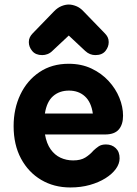

<svg xmlns="http://www.w3.org/2000/svg" viewBox="-20 -811 602 846"><path d="M289.8 15Q217.8 15 161.4 -18.4Q105 -51.8 72.5 -112.5Q40 -173.2 40 -255.2Q40 -331.8 69.6 -394.1Q99.2 -456.5 153.8 -493.2Q208.2 -530 282.5 -530Q338.8 -530 383.1 -509Q427.5 -488 458.6 -454.1Q489.8 -420.2 506 -380.2Q522.2 -340.2 522.2 -301.2Q522.2 -262.5 503.4 -240.5Q484.5 -218.5 443 -218.5H178.2Q185.2 -178.5 203.1 -153.2Q221 -128 246.6 -116.1Q272.2 -104.2 302.5 -104.2Q335.5 -104.2 355.9 -116.9Q376.2 -129.5 392 -147.8Q402.2 -157.5 414.5 -166Q426.8 -174.5 447 -174.5Q473 -174.5 490.1 -158.2Q507.2 -142 507 -113Q506.8 -89.2 490.4 -66.6Q474 -44 444.6 -25.6Q415.2 -7.2 376 3.9Q336.8 15 289.8 15ZM177.8 -310.8H389Q382 -360.8 354.4 -386.2Q326.8 -411.8 283.8 -411.8Q241.8 -411.8 213.9 -387.4Q186 -363 177.8 -310.8ZM166.2 -568.2Q137 -568.2 122 -586.2Q107 -604.2 107 -625.5Q107 -637.5 111.6 -646.8Q116.2 -656 124 -664L218.5 -761.5Q233.5 -777 250.6 -784Q267.8 -791 283 -791Q298.2 -791 315.8 -784Q333.2 -777 347.5 -761.5L442 -664Q450 -656 454.5 -646.8Q459 -637.5 459 -625.5Q459 -604.2 444.4 -586.2Q429.8 -568.2 399.8 -568.2Q388.2 -568.2 377 -572.6Q365.8 -577 355.8 -586.2L236.2 -698.2H329.8L210.2 -586.2Q201 -577 189.4 -572.6Q177.8 -568.2 166.2 -568.2Z"/></svg>

Font: National Park
Style: Regular
Weight: 400
Designer: Andrea Herstowski, Ben Hoepner
Version: Version 1.009